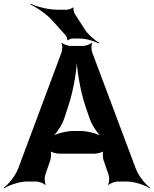

<svg xmlns="http://www.w3.org/2000/svg" viewBox="-67 -952 807 1007"><path d="M476 -112 503 -34C507 -21 506 7 500 16L503 18C509 10 536 0 550 0H598C637 0 693 19 718 35L720 32C695 15 659 -31 645 -68L416 -679C412 -691 411 -718 417 -726L414 -728C408 -720 382 -711 369 -711H303C290 -711 264 -720 258 -728L255 -726C261 -718 260 -691 256 -678L28 -67C14 -31 -22 15 -47 32L-44 35C-20 19 36 0 75 0H123C137 0 164 10 170 18L173 16C167 7 166 -21 170 -34L197 -112C201 -125 203 -156 197 -164L194 -162C200 -153 230 -146 244 -146H429C443 -146 473 -153 479 -162L476 -164C470 -156 472 -125 476 -112ZM270 -331 292 -398C320 -482 338 -597 338 -664H334C334 -597 352 -482 380 -398L403 -331C415 -295 447 -247 470 -230L472 -234C449 -250 393 -265 356 -265H317C280 -265 224 -250 201 -234L204 -231C226 -247 258 -295 270 -331ZM377 -799 326 -878C321 -885 316 -906 319 -912L316 -913C312 -908 292 -901 284 -901H234C187 -901 126 -917 94 -932L92 -928C124 -914 177 -879 208 -844L277 -767C281 -762 288 -747 286 -742L290 -741C292 -745 308 -750 314 -750H350C384 -750 429 -736 452 -724L454 -727C431 -740 395 -770 377 -799Z"/></svg>

Font: Asimov
Style: Edge
Weight: 500
Designer: Google
Version: Version 2.000980: 2014